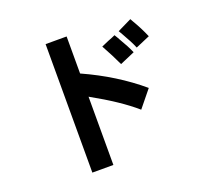

<svg xmlns="http://www.w3.org/2000/svg" viewBox="-137 -875 1235 1150"><g transform="rotate(-20 481.0 -300.5)"><path d="M397 -326V109H263V-710H397V-474Q601 -382 754 -252L667 -145Q570 -230 397 -326ZM715 -609 701 -633 750 -657Q784 -674 791 -677L801 -659Q835 -602 860 -543L769 -504Q760 -526 746.5 -552Q733 -578 715 -609ZM577 -580 623 -600Q637 -605 648.5 -610Q660 -615 669 -619Q675 -610 680 -601Q685 -592 690 -583Q723 -528 742 -484L647 -443Q617 -508 577 -580Z"/></g></svg>

Font: Gmarket Sans TTF Bold
Style: Regular
Weight: 700
Designer: Creative Director : Sungho Lee; Art Director : Kiwoong Choi; Project Manager : Sori Yang, Jongwook Yoon; Font Designer :
Foundry: Sandoll Inc.
Version: Version 1.000;hotconv 1.0.109;makeotfexe 2.5.65596